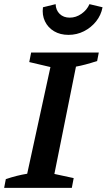

<svg xmlns="http://www.w3.org/2000/svg" viewBox="-41 -905 514 925"><path d="M-21 0 -13 -42Q40 -60 90 -68L202 -582L100 -606L109 -652H435L427 -611Q396 -601 371.5 -594.5Q347 -588 325 -584L221 -67L314 -47L305 0ZM289 -737Q249 -737 219.5 -754.5Q190 -772 175.5 -802.5Q161 -833 166 -870L227 -885Q228 -856 246.5 -838Q265 -820 295 -820Q325 -820 351.5 -838.5Q378 -857 390 -885L453 -870Q446 -832 422 -802Q398 -772 363.5 -754.5Q329 -737 289 -737Z"/></svg>

Font: Piazzolla SemiBold
Style: Italic
Weight: 600
Italic angle: -11.3°
Designer: Juan Pablo del Peral
Foundry: Huerta Tipografica
Version: Version 1.330